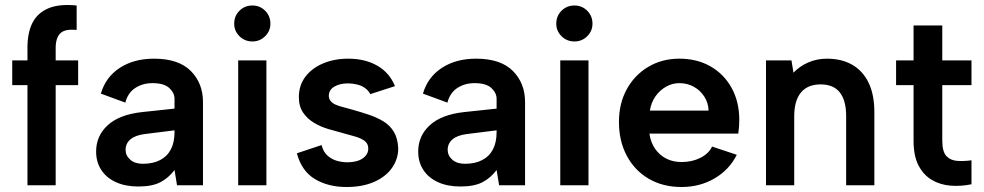

<svg xmlns="http://www.w3.org/2000/svg" viewBox="-20 -742 3941 769"><path d="M90 -551Q90 -612 110.5 -651.5Q131 -691 174.5 -709Q218 -727 287 -720V-622Q240 -627 221.5 -608.5Q203 -590 203 -550V-500H293V-401H203V0H90V-401H29V-500H90Z M689 0 679 -61Q655 -29 622 -12Q589 5 534 5Q482 5 444 -12.5Q406 -30 385.5 -61.5Q365 -93 365 -135Q365 -198 411.5 -240.5Q458 -283 548 -293L679 -307V-346Q679 -370 658 -389.5Q637 -409 591 -409Q551 -409 521.5 -389.5Q492 -370 482 -331L384 -367Q403 -433 459.5 -470Q516 -507 597 -507Q695 -507 744 -458Q793 -409 793 -333V0ZM679 -220 559 -205Q521 -200 502 -183.5Q483 -167 483 -142Q483 -119 501.5 -102.5Q520 -86 552 -86Q593 -86 621.5 -101Q650 -116 664.5 -144Q679 -172 679 -213Z M934 -500H1047V0H934ZM991 -576Q960 -576 939 -597Q918 -618 918 -647Q918 -678 939 -699Q960 -720 991 -720Q1021 -720 1042 -699Q1063 -678 1063 -647Q1063 -618 1042 -597Q1021 -576 991 -576Z M1268 -161Q1275 -133 1292.5 -118Q1310 -103 1331 -97.5Q1352 -92 1371 -92Q1410 -92 1432.5 -107.5Q1455 -123 1455 -147Q1455 -167 1440 -178Q1425 -189 1401.5 -195.5Q1378 -202 1353 -209Q1326 -216 1295.5 -225Q1265 -234 1238 -250Q1211 -266 1194 -291Q1177 -316 1177 -353Q1177 -400 1203 -434.5Q1229 -469 1274 -488Q1319 -507 1375 -507Q1442 -507 1491 -479Q1540 -451 1562 -397L1463 -365Q1456 -379 1442.5 -389Q1429 -399 1410.5 -403.5Q1392 -408 1373 -408Q1341 -408 1319 -395Q1297 -382 1297 -358Q1297 -346 1304.5 -337Q1312 -328 1325 -322.5Q1338 -317 1356 -312.5Q1374 -308 1394 -302Q1426 -293 1457.5 -282.5Q1489 -272 1515.5 -256Q1542 -240 1557.5 -214Q1573 -188 1575 -148Q1575 -105 1550 -69.5Q1525 -34 1478.5 -13.5Q1432 7 1368 7Q1294 7 1241 -25Q1188 -57 1169 -128Z M1979 0 1969 -61Q1945 -29 1912 -12Q1879 5 1824 5Q1772 5 1734 -12.5Q1696 -30 1675.5 -61.5Q1655 -93 1655 -135Q1655 -198 1701.5 -240.5Q1748 -283 1838 -293L1969 -307V-346Q1969 -370 1948 -389.5Q1927 -409 1881 -409Q1841 -409 1811.5 -389.5Q1782 -370 1772 -331L1674 -367Q1693 -433 1749.5 -470Q1806 -507 1887 -507Q1985 -507 2034 -458Q2083 -409 2083 -333V0ZM1969 -220 1849 -205Q1811 -200 1792 -183.5Q1773 -167 1773 -142Q1773 -119 1791.5 -102.5Q1810 -86 1842 -86Q1883 -86 1911.5 -101Q1940 -116 1954.5 -144Q1969 -172 1969 -213Z M2224 -500H2337V0H2224ZM2281 -576Q2250 -576 2229 -597Q2208 -618 2208 -647Q2208 -678 2229 -699Q2250 -720 2281 -720Q2311 -720 2332 -699Q2353 -678 2353 -647Q2353 -618 2332 -597Q2311 -576 2281 -576Z M2710 7Q2635 7 2578.5 -26Q2522 -59 2490.5 -118Q2459 -177 2459 -254Q2459 -327 2490 -384Q2521 -441 2576 -474Q2631 -507 2701 -507Q2772 -507 2826 -476Q2880 -445 2910.5 -389.5Q2941 -334 2941 -261Q2941 -249 2940 -235.5Q2939 -222 2937 -207H2581Q2586 -172 2603.5 -146.5Q2621 -121 2648 -107Q2675 -93 2710 -93Q2752 -93 2785.5 -110Q2819 -127 2832 -155L2931 -122Q2901 -62 2842 -27.5Q2783 7 2710 7ZM2818 -299Q2817 -330 2801 -355Q2785 -380 2759 -394.5Q2733 -409 2701 -409Q2673 -409 2648 -395Q2623 -381 2605.5 -356.5Q2588 -332 2583 -299Z M3048 -500H3150L3158 -451Q3183 -477 3217.5 -492Q3252 -507 3292 -507Q3351 -507 3393.5 -482.5Q3436 -458 3459 -410.5Q3482 -363 3482 -292V0H3369V-277Q3369 -340 3343.5 -372Q3318 -404 3267 -404Q3215 -404 3188 -371.5Q3161 -339 3161 -276V0H3048Z M3639 -500V-640H3754V-500H3871V-401H3754V-179Q3754 -134 3771 -116.5Q3788 -99 3815.5 -97.5Q3843 -96 3871 -100V-4Q3828 5 3786.5 1.5Q3745 -2 3712 -21.5Q3679 -41 3659 -79Q3639 -117 3639 -179V-401H3569V-500Z"/></svg>

Font: Albert Sans SemiBold
Style: Regular
Weight: 600
Designer: Andreas Rasmussen
Foundry: a.Foundry
Version: Version 1.025